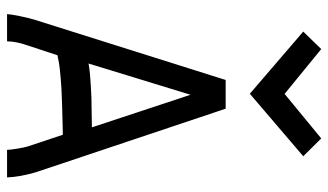

<svg xmlns="http://www.w3.org/2000/svg" viewBox="-218 -736 953 558"><g transform="rotate(90 259.0 -456.5)"><path d="M252 -705.6 71.3 -860.8 122.1 -913.1 252.4 -806.6 381.8 -913.1 433.6 -860.8ZM349.6 -246.6 254.9 -533.2 164.1 -236.8Q185.5 -241.7 261.2 -245.1ZM211.9 -635.3H295.4L480 -84Q493.7 -37.6 495.1 0H415Q415 -8.3 411.6 -29.1Q408.2 -49.8 405.3 -59.6L371.1 -162.1Q366.2 -162.1 347.2 -161.6Q328.1 -161.1 320.1 -160.9Q312 -160.6 293.2 -160.2Q274.4 -159.7 263.9 -159.2Q253.4 -158.7 236.6 -158Q219.7 -157.2 208.3 -156Q196.8 -154.8 183.6 -153.6Q170.4 -152.3 159.7 -150.4Q148.9 -148.4 140.1 -146.5L111.3 -59.1Q99.6 -24.9 99.6 0H20.5Q21 -10.3 26.1 -35.9Q31.2 -61.5 36.1 -77.6Z"/></g></svg>

Font: FantasqueSansM Nerd Font
Style: Regular
Weight: 400
Monospace: yes
Designer: Jany Belluz
Version: Version 1.8.0 ; ttfautohint (v1.8.2);Nerd Fonts 3.4.0